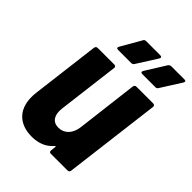

<svg xmlns="http://www.w3.org/2000/svg" viewBox="-204 -803 914 914"><g transform="rotate(45 252.5 -346.5)"><path d="M333 -700H237C231 -700 226 -698 223 -691L165 -590C160 -581 163 -576 172 -576H261C267 -576 273 -579 276 -585L340 -686C345 -694 342 -700 333 -700ZM438 -585 502 -686C507 -694 505 -700 496 -700H407C401 -700 395 -697 391 -691L328 -590C323 -582 326 -576 335 -576H424C430 -576 435 -579 438 -585ZM307 -190C301 -143 273 -113 233 -113C194 -113 176 -142 181 -188L220 -502C221 -509 216 -514 210 -514H97C90 -514 85 -509 84 -502L41 -155C28 -43 90 7 173 7C218 7 255 -7 282 -39C286 -43 288 -42 288 -38L285 -12C284 -5 288 0 295 0H408C415 0 421 -5 421 -12L482 -502C483 -509 478 -514 471 -514H358C351 -514 346 -509 345 -502Z"/></g></svg>

Font: Barlow Semi Condensed
Style: Bold Italic
Weight: 700
Width: 4
Italic angle: -7°
Designer: Jeremy Tribby
Foundry: Tribby Type
Version: Version 1.422;hotconv 1.0.109;makeotfexe 2.5.65596